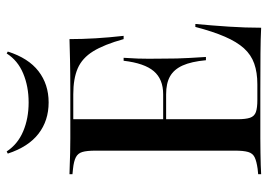

<svg xmlns="http://www.w3.org/2000/svg" viewBox="-133 -665 798 572"><g transform="rotate(-90 266.0 -379.0)"><path d="M140.3 -2.4Q117.7 -2.4 97.2 -2Q76.6 -1.6 60.5 -1.2Q44.4 -0.8 33.1 0V-8.9L49.2 -10.5Q71.8 -13.7 83.5 -19.4Q95.2 -25 99.2 -38.7Q103.2 -52.4 103.2 -78.2V-492.7Q103.2 -519.4 99.2 -532.7Q95.2 -546 83.5 -552Q71.8 -558.1 49.2 -560.5L33.1 -562.1V-571Q44.4 -571 60.5 -570.2Q76.6 -569.4 97.2 -569Q117.7 -568.5 140.3 -568.5H150.8H282.3Q336.3 -568.5 373.4 -569.4Q410.5 -570.2 435.5 -571Q435.5 -533.1 437.9 -493.1Q440.3 -453.2 445.2 -409.7H435.5Q419.4 -467.7 399.2 -500.4Q379 -533.1 348.4 -546.4Q317.7 -559.7 271 -559.7H196.8V-71Q196.8 -46 201.2 -33.1Q205.6 -20.2 218.1 -15.7Q230.6 -11.3 254 -11.3H300.8Q336.3 -11.3 362.5 -20.6Q388.7 -29.8 408.1 -51.2Q427.4 -72.6 442.7 -108.1Q458.1 -143.5 471.8 -196H480.6Q475.8 -144.4 472.6 -95.6Q469.4 -46.8 469.4 0Q437.9 -1.6 393.1 -2Q348.4 -2.4 281.5 -2.4H150.8ZM171.8 -283.1V-291.9H333.9V-283.1ZM372.6 -164.5Q368.5 -208.1 356.9 -233.9Q345.2 -259.7 324.6 -271.4Q304 -283.1 271 -283.1V-291.9Q316.1 -291.9 339.9 -319.8Q363.7 -347.6 371 -409.7H379.8Q376.6 -361.3 377 -335.1Q377.4 -308.9 377.4 -287.1Q377.4 -268.5 377.8 -251.2Q378.2 -233.9 379.4 -212.9Q380.6 -191.9 382.3 -164.5ZM246.8 -633.1Q192.7 -633.1 153.6 -663.3Q114.5 -693.5 94.4 -754.8L100.8 -758.1Q122.6 -725 160.9 -708.9Q199.2 -692.7 246.8 -692.7Q294.4 -692.7 333.1 -708.9Q371.8 -725 392.7 -758.1L398.4 -754.8Q379 -693.5 339.9 -663.3Q300.8 -633.1 246.8 -633.1Z"/></g></svg>

Font: Playfair 144pt SemiCondensed Medium
Style: Regular
Weight: 500
Width: 4
Designer: Claus Eggers Sørensen
Foundry: Claus Eggers Sørensen
Version: Version 2.203